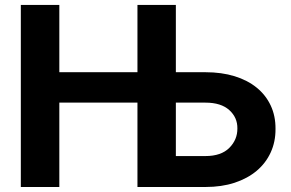

<svg xmlns="http://www.w3.org/2000/svg" viewBox="-20 -747 1161 767"><path d="M63.2 0V-727.3H217V-458.5H529.1V-727.3H682.5V-458.5H800.8Q865.4 -458.5 917.3 -442.5Q969.1 -426.5 1005.5 -396.8Q1041.9 -367.2 1061.4 -325.5Q1081 -283.7 1080.6 -232.2Q1081 -180.8 1061.4 -138.1Q1041.9 -95.5 1005.5 -64.8Q969.1 -34.1 917.3 -17Q865.4 0 800.8 0H529.1V-337H217V0ZM682.5 -123.6H800.8Q863.3 -123.6 896 -156.2Q928.6 -188.9 928.3 -233.7Q929 -277.3 896 -307.2Q862.9 -337 800.8 -337H682.5Z"/></svg>

Font: Inter P
Style: Bold
Weight: 700
Designer: Rasmus Andersson
Foundry: rsms
Version: Version 3.018;git-588b23468